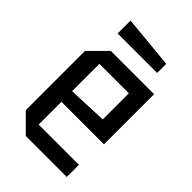

<svg xmlns="http://www.w3.org/2000/svg" viewBox="-217 -810 894 894"><g transform="rotate(45 230.0 -362.5)"><path d="M45 -85V-475L130 -560H415V-230H135V-80H400V0H130ZM135 -300 329 -308V-480H135ZM355 -640H95V-725L355 -700Z"/></g></svg>

Font: Tektur SemiCondensed
Style: Regular
Weight: 400
Width: 4
Designer: Adam Jagosz
Foundry: Adam Jagosz
Version: Version 1.005;gftools[0.9.30]